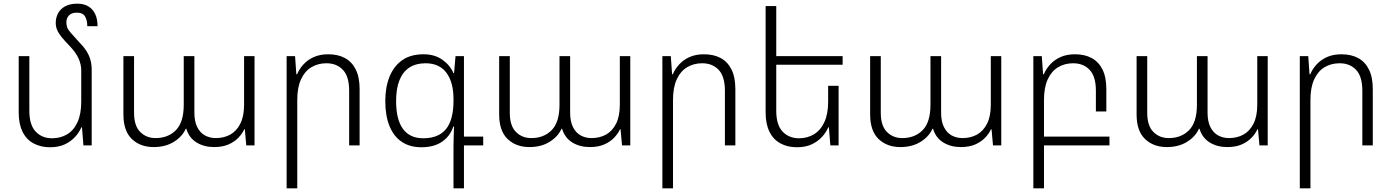

<svg xmlns="http://www.w3.org/2000/svg" viewBox="-20 -793 7589 1047"><path d="M480 -413V0H435L427 -99H424Q412 -71 389 -46Q366 -21 332.5 -5.5Q299 10 253 10Q202 10 163 -11Q124 -32 103 -74.5Q82 -117 82 -180V-487H140V-189Q140 -112 174.5 -75.5Q209 -39 264 -39Q310 -39 346 -60.5Q382 -82 402.5 -126.5Q423 -171 423 -239V-410Q423 -442 408 -475Q393 -508 360 -542Q332 -571 315.5 -591.5Q299 -612 291.5 -630Q284 -648 284 -668Q284 -698 297.5 -722Q311 -746 337 -759.5Q363 -773 402 -773Q437 -773 461.5 -758.5Q486 -744 499 -716.5Q512 -689 512 -650H456Q456 -682 444 -703Q432 -724 399 -724Q370 -724 356 -709Q342 -694 342 -672Q342 -656 346.5 -643.5Q351 -631 366 -614Q381 -597 410 -565Q435 -540 450.5 -516Q466 -492 473 -467Q480 -442 480 -413Z M818 9Q745 9 699 -35Q653 -79 653 -169V-487H711V-178Q711 -107 744.5 -73.5Q778 -40 828 -40Q897 -40 939.5 -83.5Q982 -127 982 -222V-487H1040V-178Q1040 -131 1055.5 -100Q1071 -69 1097.5 -54.5Q1124 -40 1157 -40Q1201 -40 1235.5 -59Q1270 -78 1290.5 -118.5Q1311 -159 1311 -222V-487H1368V0H1323L1315 -88H1312Q1301 -64 1280 -42Q1259 -20 1226.5 -5.5Q1194 9 1147 9Q1093 9 1052 -16Q1011 -41 996 -91H993Q974 -48 928 -19.5Q882 9 818 9Z M1543 234V-487H1589L1596 -388H1600Q1612 -417 1635 -442Q1658 -467 1691.5 -482Q1725 -497 1770 -497Q1823 -497 1861 -476.5Q1899 -456 1920 -414Q1941 -372 1941 -307V0H1884V-298Q1884 -376 1850 -412Q1816 -448 1760 -448Q1714 -448 1678 -426.5Q1642 -405 1621.5 -360.5Q1601 -316 1601 -249V234Z M2453 234V5Q2453 -18 2454 -47.5Q2455 -77 2456 -103H2452Q2435 -51 2391 -20.5Q2347 10 2278 10Q2215 10 2171 -19.5Q2127 -49 2104 -105.5Q2081 -162 2081 -242Q2081 -317 2104 -374.5Q2127 -432 2173 -464.5Q2219 -497 2290 -497Q2350 -497 2392 -467.5Q2434 -438 2453 -394H2456L2464 -487H2510V-48H2615V0H2510V234ZM2288 -39Q2371 -39 2412 -89Q2453 -139 2453 -244V-253Q2453 -344 2414.5 -396Q2376 -448 2300 -448Q2249 -448 2213 -425Q2177 -402 2158.5 -356Q2140 -310 2140 -242Q2140 -141 2177.5 -90Q2215 -39 2288 -39Z M2867 9Q2794 9 2748 -35Q2702 -79 2702 -169V-487H2760V-178Q2760 -107 2793.5 -73.5Q2827 -40 2877 -40Q2946 -40 2988.5 -83.5Q3031 -127 3031 -222V-487H3089V-178Q3089 -131 3104.5 -100Q3120 -69 3146.5 -54.5Q3173 -40 3206 -40Q3250 -40 3284.5 -59Q3319 -78 3339.5 -118.5Q3360 -159 3360 -222V-487H3417V0H3372L3364 -88H3361Q3350 -64 3329 -42Q3308 -20 3275.5 -5.5Q3243 9 3196 9Q3142 9 3101 -16Q3060 -41 3045 -91H3042Q3023 -48 2977 -19.5Q2931 9 2867 9Z M3592 234V-487H3638L3645 -388H3649Q3661 -417 3684 -442Q3707 -467 3740.5 -482Q3774 -497 3819 -497Q3872 -497 3910 -476.5Q3948 -456 3969 -414Q3990 -372 3990 -307V0H3933V-298Q3933 -376 3899 -412Q3865 -448 3809 -448Q3763 -448 3727 -426.5Q3691 -405 3670.5 -360.5Q3650 -316 3650 -249V234Z M4553 -325V0H4508L4500 -99H4497Q4485 -71 4462 -46Q4439 -21 4405.5 -5.5Q4372 10 4326 10Q4275 10 4236 -11Q4197 -32 4176 -74.5Q4155 -117 4155 -180V-760H4213V-189Q4213 -112 4247.5 -75.5Q4282 -39 4337 -39Q4383 -39 4419 -61Q4455 -83 4475.5 -127.5Q4496 -172 4496 -239V-325ZM4184 -487H4575V-440H4184Z M4890 9Q4817 9 4771 -35Q4725 -79 4725 -169V-487H4783V-178Q4783 -107 4816.5 -73.5Q4850 -40 4900 -40Q4969 -40 5011.5 -83.5Q5054 -127 5054 -222V-487H5112V-178Q5112 -131 5127.5 -100Q5143 -69 5169.5 -54.5Q5196 -40 5229 -40Q5273 -40 5307.5 -59Q5342 -78 5362.5 -118.5Q5383 -159 5383 -222V-487H5440V0H5395L5387 -88H5384Q5373 -64 5352 -42Q5331 -20 5298.5 -5.5Q5266 9 5219 9Q5165 9 5124 -16Q5083 -41 5068 -91H5065Q5046 -48 5000 -19.5Q4954 9 4890 9Z M5615 234V-487H5661L5668 -388H5672Q5684 -417 5707 -442Q5730 -467 5763.5 -482Q5797 -497 5842 -497Q5895 -497 5933 -476.5Q5971 -456 5992 -414Q6013 -372 6013 -307V-185H5956V-298Q5956 -376 5922 -412Q5888 -448 5832 -448Q5786 -448 5750 -426.5Q5714 -405 5693.5 -360.5Q5673 -316 5673 -249V234ZM5639 -48H6030V0H5639Z M6343 9Q6270 9 6224 -35Q6178 -79 6178 -169V-487H6236V-178Q6236 -107 6269.5 -73.5Q6303 -40 6353 -40Q6422 -40 6464.5 -83.5Q6507 -127 6507 -222V-487H6565V-178Q6565 -131 6580.5 -100Q6596 -69 6622.5 -54.5Q6649 -40 6682 -40Q6726 -40 6760.5 -59Q6795 -78 6815.5 -118.5Q6836 -159 6836 -222V-487H6893V0H6848L6840 -88H6837Q6826 -64 6805 -42Q6784 -20 6751.5 -5.5Q6719 9 6672 9Q6618 9 6577 -16Q6536 -41 6521 -91H6518Q6499 -48 6453 -19.5Q6407 9 6343 9Z M7068 234V-487H7114L7121 -388H7125Q7137 -417 7160 -442Q7183 -467 7216.5 -482Q7250 -497 7295 -497Q7348 -497 7386 -476.5Q7424 -456 7445 -414Q7466 -372 7466 -307V0H7409V-298Q7409 -376 7375 -412Q7341 -448 7285 -448Q7239 -448 7203 -426.5Q7167 -405 7146.5 -360.5Q7126 -316 7126 -249V234Z"/></svg>

Font: Noto Sans Armenian Light
Style: Regular
Weight: 300
Designer: Monotype Design Team
Foundry: Monotype Imaging Inc.
Version: Version 2.007